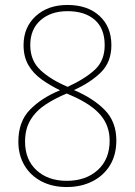

<svg xmlns="http://www.w3.org/2000/svg" viewBox="-20 -744 545 774"><path d="M252 -724Q333 -724 381 -680Q429 -636 429 -562Q429 -494 387 -452.5Q345 -411 278 -381Q356 -348 402.5 -300.5Q449 -253 449 -178Q449 -120 423.5 -78Q398 -36 352.5 -13Q307 10 249 10Q191 10 147 -13Q103 -36 78.5 -77.5Q54 -119 54 -173Q54 -254 101 -302Q148 -350 222 -380Q181 -400 147.5 -424Q114 -448 94.5 -481.5Q75 -515 75 -562Q75 -634 124 -679Q173 -724 252 -724ZM252 -699Q185 -699 143.5 -662.5Q102 -626 102 -562Q102 -500 143 -461.5Q184 -423 253 -394Q324 -427 363 -463.5Q402 -500 402 -562Q402 -629 362 -664Q322 -699 252 -699ZM81 -173Q81 -100 127.5 -57.5Q174 -15 249 -15Q326 -15 374 -58.5Q422 -102 422 -177Q422 -237 385.5 -280Q349 -323 272 -357L249 -367Q203 -348 164.5 -323Q126 -298 103.5 -261.5Q81 -225 81 -173Z"/></svg>

Font: Noto Sans Khmer UI SemiCondensed Thin
Style: Regular
Weight: 100
Width: 4
Designer: Danh Hong and the Monotype Design Team
Foundry: Monotype Imaging Inc.
Version: Version 2.002; ttfautohint (v1.8.4.7-5d5b)